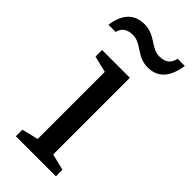

<svg xmlns="http://www.w3.org/2000/svg" viewBox="-264 -802 850 850"><g transform="rotate(45 161.0 -377.0)"><path d="M22 -639C29 -667 47 -684 87 -684C139 -684 165 -628 233 -628C296 -628 333 -668 345 -749H300C293 -717 275 -699 235 -699C183 -699 157 -754 89 -754C25 -754 -12 -716 -23 -639ZM113 -60 36 -41V0H287V-41L210 -60V-540H36V-499L113 -480Z"/></g></svg>

Font: Domine
Style: Regular
Weight: 400
Designer: Pablo Impallari, Rodrigo Fuenzalida, Brenda Gallo
Foundry: Pablo Impallari, Rodrigo Fuenzalida, Brenda Gallo
Version: Version 2.000